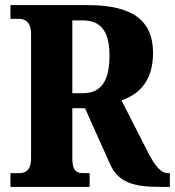

<svg xmlns="http://www.w3.org/2000/svg" viewBox="-20 -734 687 754"><path d="M21 0H332V-54H309C282 -54 264 -61 264 -113V-309H314L412 -90C445 -15 509 0 611 0H647V-54H642C611 -54 590 -80 560 -138L457 -340C523 -362 581 -413 581 -526C581 -645 512 -714 324 -714H21V-660H53C74 -660 102 -652 102 -600V-113C102 -61 77 -54 53 -54H21ZM305 -368H264V-654H305C375 -654 410 -612 410 -516C410 -418 379 -368 305 -368Z"/></svg>

Font: Noto Serif Condensed ExtraBold
Style: Regular
Weight: 800
Width: 3
Designer: Monotype Design Team
Foundry: Monotype Imaging Inc.
Version: Version 2.013